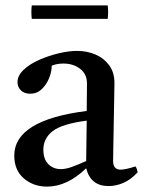

<svg xmlns="http://www.w3.org/2000/svg" viewBox="-20 -681 533 713"><path d="M383 10Q317 10 300 -56Q229 12 155 12Q104 12 68.5 -18.5Q33 -49 33 -103Q33 -235 302 -269Q302 -293 302.5 -318Q303 -343 303 -371Q303 -406 277.5 -425.5Q252 -445 216 -445Q190 -445 172 -437Q172 -414 162 -390Q152 -366 134.5 -349.5Q117 -333 92 -333Q70 -333 57.5 -345.5Q45 -358 45 -376Q45 -400 67.5 -421.5Q90 -443 125 -458.5Q160 -474 198 -483Q236 -492 266 -492Q303 -492 334.5 -478.5Q366 -465 385.5 -438.5Q405 -412 405 -373Q405 -349 404 -310.5Q403 -272 402.5 -228.5Q402 -185 401 -146Q400 -107 400 -83Q400 -51 428 -51Q446 -51 483 -63Q487 -58 488.5 -52Q490 -46 491 -41Q466 -14 438.5 -2Q411 10 383 10ZM300 -83 302 -233Q210 -221 175.5 -194Q141 -167 141 -125Q141 -90 159.5 -71.5Q178 -53 206 -53Q224 -53 246.5 -61Q269 -69 300 -83ZM98 -661H380Q383 -636 380 -611H98Q95 -636 98 -661Z"/></svg>

Font: Tiro Devanagari Marathi
Style: Regular
Weight: 400
Designer: Devanagari: John Hudson & Fiona Ross. Latin: John Hudson.
Foundry: Tiro Typeworks Ltd.
Version: Version 1.52